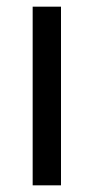

<svg xmlns="http://www.w3.org/2000/svg" viewBox="-20 -556 281 576"><path d="M163 0H78V-536H163Z"/></svg>

Font: Noto Sans Khmer SemiCondensed
Style: Regular
Weight: 400
Width: 4
Designer: Danh Hong and the Monotype Design Team
Foundry: Monotype Imaging Inc.
Version: Version 2.004; ttfautohint (v1.8.4.7-5d5b)